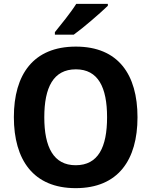

<svg xmlns="http://www.w3.org/2000/svg" viewBox="-20 -967 787 997"><path d="M540 -947H376C348 -902 295 -837 265 -800V-787H363C412 -822 502 -900 540 -937ZM694 -358C694 -580 594 -725 374 -725C153 -725 52 -580 52 -359C52 -137 153 10 373 10C594 10 694 -137 694 -358ZM210 -358C210 -513 257 -607 374 -607C490 -607 536 -513 536 -358C536 -203 490 -109 373 -109C258 -109 210 -203 210 -358Z"/></svg>

Font: Noto Sans Display
Style: Bold
Weight: 700
Designer: Monotype Design Team
Foundry: Monotype Imaging Inc.
Version: Version 1.900